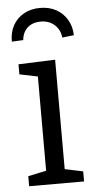

<svg xmlns="http://www.w3.org/2000/svg" viewBox="-54 -791 406 824"><g transform="rotate(-5 149.0 -379.0)"><path d="M196 -51.3 187.3 -61.7 274.3 -43.3V0H37.7V-43.3L124.7 -61.7L116 -51.3V-473L124 -464.3L37.7 -482V-525.3L196 -531.3ZM150.7 -758.3Q190 -758.3 219.7 -742Q249.3 -725.7 266.8 -696.5Q284.3 -667.3 285.3 -629L235 -623.3Q231 -658.3 207.3 -679Q183.7 -699.7 148.3 -699.7Q113.3 -699.7 91.7 -680.2Q70 -660.7 67 -627L17.7 -624.7Q17.3 -664.3 33.8 -694.3Q50.3 -724.3 80.7 -741.3Q111 -758.3 150.7 -758.3Z"/></g></svg>

Font: Bitter Thin
Style: Regular
Weight: 100
Designer: Sol Matas, and Bitter project Authors
Foundry: Sol Matas
Version: Version 2.002